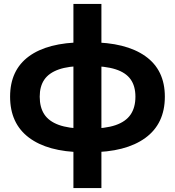

<svg xmlns="http://www.w3.org/2000/svg" viewBox="-20 -762 889 976"><path d="M398.1 11.8Q222.6 9.4 126.9 -62.6Q31.3 -134.6 31.3 -270.6Q31.3 -405.1 126.6 -475.3Q222 -545.5 401.1 -546.9Q403.1 -546.9 411.4 -546.9Q419.7 -546.9 428 -546.9Q436.2 -546.9 437.6 -546.9Q619.1 -546.9 718.6 -476.7Q818 -406.5 818 -270.6Q818 -132.8 718.3 -60.5Q618.5 11.8 437 11.8Q435.2 11.8 426.1 11.8Q417.1 11.8 408.8 11.8Q400.5 11.8 398.1 11.8ZM407.9 -108Q410.7 -108 419.8 -108Q428.8 -108 431.6 -108Q514.9 -108 567 -125.7Q619.1 -143.5 643.8 -179.5Q668.4 -215.5 668.4 -270.6Q668.4 -324.2 644 -358.6Q619.5 -393.1 567.4 -409.8Q515.3 -426.5 431.6 -426.5Q429.2 -426.5 420.2 -426.5Q411.1 -426.5 408.3 -426.5Q328.3 -426.5 278.3 -408.8Q228.4 -391.1 205.1 -356.9Q181.9 -322.8 181.9 -270.6Q181.9 -216.5 205.1 -181Q228.4 -145.5 278.4 -127.2Q328.5 -109 407.9 -108ZM353.2 194V-742H495.5V194Z"/></svg>

Font: Montserrat Thin
Style: Regular
Weight: 100
Designer: Julieta Ulanovsky
Foundry: Julieta Ulanovsky
Version: Version 9.000